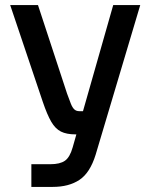

<svg xmlns="http://www.w3.org/2000/svg" viewBox="-20 -531 590 753"><path d="M424 -511H530L355 76Q333 147 291.5 174.5Q250 202 187 202H103V113H178Q215 113 234.5 99.5Q254 86 265 47ZM129 -511 243 -164Q252 -139 258 -124Q264 -109 271.5 -102Q279 -95 291 -95H361V-4H276Q241 -4 219 -15Q197 -26 181 -53.5Q165 -81 148 -131L20 -511Z"/></svg>

Font: Asta Sans SemiBold
Style: Regular
Weight: 600
Designer: 42dot
Version: Version 1.000